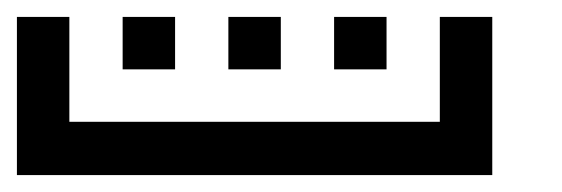

<svg xmlns="http://www.w3.org/2000/svg" viewBox="-20 -382 665 227"><path d="M375 -300V-362H437V-300ZM0 -362H62V-238H500V-362H562V-175H500H62H0ZM250 -300V-362H312V-300ZM125 -300V-362H187V-300Z"/></svg>

Font: Jawi Kufi
Style: Medium
Weight: 500
Version: Version 2.3